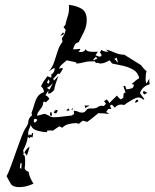

<svg xmlns="http://www.w3.org/2000/svg" viewBox="-20 -737 633 786"><path d="M59 29Q33 29 25 16.5Q17 4 7 -16Q12 -24 19.5 -43.5Q27 -63 35 -85.5Q43 -108 49 -125Q54 -138 61 -158Q68 -178 75.5 -195Q83 -212 87 -216L95 -231Q95 -253 111 -265L109 -275Q116 -293 120.5 -310Q125 -327 133.5 -340.5Q142 -354 160 -360Q159 -375 148 -384Q153 -395 159.5 -405Q166 -415 174 -425L189 -419L191 -426L189 -431Q204 -440 204 -459Q193 -455 179 -444Q194 -460 201.5 -482.5Q209 -505 216 -527.5Q223 -550 236 -566L233 -580Q246 -596 249 -616H248L240 -626L248 -636Q250 -647 253 -656.5Q256 -666 259 -676Q264 -694 262 -717Q292 -714 313.5 -701.5Q335 -689 335 -655Q335 -630 324 -607.5Q313 -585 302 -564Q291 -562 286 -553Q281 -544 279 -535Q286 -535 293 -535.5Q300 -536 307 -537L309 -534L301 -525H306Q307 -524 310 -524Q316 -524 322 -526.5Q328 -529 330 -536Q335 -528 343.5 -526.5Q352 -525 360 -525H371Q373 -525 376 -525Q379 -525 381 -526L371 -511L385 -505L396 -507L394 -516L389 -522L395 -533Q401 -528 408.5 -526.5Q416 -525 424 -525L414 -534Q424 -532 433 -528.5Q442 -525 451 -521Q470 -513 489 -513L558 -470Q560 -466 563 -463Q566 -460 568 -457Q572 -451 580 -446Q576 -433 576 -412Q576 -406 577 -404Q578 -402 578 -399.5Q578 -397 579 -395Q581 -397 583 -400Q585 -403 586 -406L592 -416Q591 -414 591 -407Q591 -405 591.5 -401Q592 -397 593 -392Q563 -384 553 -356Q557 -350 561.5 -344Q566 -338 571 -331L566 -329Q557 -338 547 -338Q537 -338 517 -326Q497 -314 488 -307Q484 -308 481 -308.5Q478 -309 476 -309Q460 -309 450 -296L438 -309L430 -304L436 -291H423L415 -279L427 -270L405 -273Q400 -273 394 -273Q388 -273 383 -274L361 -256Q349 -246 337 -238L319 -243Q315 -240 311 -237Q307 -234 303 -230Q300 -231 297 -232Q294 -233 291 -233Q277 -233 261 -229Q245 -225 235 -214L223 -220L196 -202Q193 -203 185 -203H174L172 -196Q155 -196 133 -202Q111 -208 106 -226Q105 -222 103 -217.5Q101 -213 99 -208Q95 -200 95 -189L98 -181L102 -187L109 -183V-186L112 -193L116 -191L113 -174L106 -177L101 -171L94 -177Q90 -150 75 -122L77 -108L74 -105Q81 -103 82 -93Q83 -83 83 -77Q83 -69 82.5 -62Q82 -55 81 -47Q85 -37 97 -34Q99 -20 104.5 -8Q110 4 117 15Q87 29 59 29ZM230 -591 228 -592 238 -604 242 -601 240 -596ZM363 -490 378 -497 373 -505 362 -494ZM463 -480 458 -501 449 -496H447L456 -489V-487ZM200 -257Q219 -257 237 -260Q246 -261 255 -262Q264 -263 273 -264L283 -270L282 -284Q287 -283 291 -282.5Q295 -282 299 -280Q306 -276 316 -276Q324 -276 329 -281Q334 -286 338 -291Q344 -293 349 -293H360Q374 -293 382 -300Q391 -306 405 -303L414 -312L406 -323L417 -330Q425 -322 428 -315Q443 -331 459 -346Q465 -336 475 -330L485 -337V-343Q485 -351 488 -358L494 -355Q491 -370 485 -384L492 -386L498 -371Q508 -372 518 -375Q528 -378 528 -391H526Q525 -391 519 -393Q536 -409 550 -417Q545 -440 526.5 -451Q508 -462 484.5 -467.5Q461 -473 439 -477L429 -490Q420 -485 410.5 -481Q401 -477 390 -477Q388 -477 385.5 -478Q383 -479 381 -480L373 -479L368 -486H355Q337 -486 324 -482Q316 -480 308 -478.5Q300 -477 292 -477L293 -479L290 -482H291Q286 -483 281.5 -484Q277 -485 272 -486Q268 -487 263 -488Q258 -489 253 -490Q246 -484 235 -474.5Q224 -465 222 -456L235 -459L237 -454Q233 -447 225 -435H216Q211 -427 198 -415L201 -407L219 -426Q214 -412 209 -398Q204 -384 202 -369L195 -362Q192 -359 186 -355L176 -354L179 -367Q171 -356 166 -347Q177 -343 182 -332L168 -318L162 -321L157 -320Q157 -307 151 -298Q145 -289 138.5 -281Q132 -273 132 -263Q136 -264 139.5 -265Q143 -266 147 -267Q151 -268 154.5 -269Q158 -270 162 -271Q167 -270 172 -267.5Q177 -265 181 -263Q189 -257 200 -257ZM178 -395H180L183 -403L179 -412L172 -399ZM183 -370 197 -398Q187 -385 172 -377ZM571 -350 565 -357 568 -365 583 -357ZM535 -316 533 -320 538 -328 542 -329 546 -325V-322ZM328 -293 329 -298 326 -305H347L339 -300H337ZM271 -289 278 -294 279 -289ZM255 -284 251 -286 261 -293 265 -285ZM207 -273 200 -276 205 -285 212 -287 217 -284 210 -273ZM190 -262 184 -266 186 -277 190 -279 193 -266ZM121 -235 127 -238 133 -246 128 -250H120L118 -241ZM90 -100 80 -113Q88 -128 101 -137Q98 -121 90 -100ZM67 -45 69 -69H64L61 -51Z"/></svg>

Font: Water Brush
Style: Regular
Weight: 400
Designer: Robert E. Leuschke
Foundry: Robert E. Leuschke
Version: Version 1.010; ttfautohint (v1.8.4.7-5d5b)